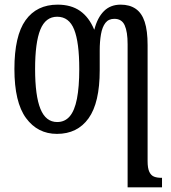

<svg xmlns="http://www.w3.org/2000/svg" viewBox="-20 -566 736 826"><path d="M529 -376Q529 -429 516.5 -457Q504 -485 472 -485Q447 -485 433.5 -467.5Q420 -450 414.5 -419Q409 -388 409 -349V-264Q409 -124 361 -57Q313 10 225 10Q142 10 92 -58Q42 -126 42 -269Q42 -412 90 -479Q138 -546 228 -546Q286 -546 324.5 -519Q363 -492 385 -439H386Q399 -490 427 -518Q455 -546 499 -546Q538 -546 564 -528Q590 -510 602.5 -472Q615 -434 615 -372V127Q615 158 622.5 173.5Q630 189 643 194Q656 199 674 199H677V240H529ZM226 -41Q259 -41 280 -65.5Q301 -90 311 -141Q321 -192 321 -269Q321 -384 299 -439Q277 -494 226 -494Q176 -494 153.5 -438.5Q131 -383 131 -269Q131 -154 154 -97.5Q177 -41 226 -41Z"/></svg>

Font: Noto Serif ExtraCondensed
Style: Regular
Weight: 400
Width: 2
Designer: Monotype Design Team
Foundry: Monotype Imaging Inc.
Version: Version 2.013